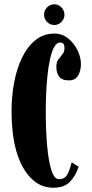

<svg xmlns="http://www.w3.org/2000/svg" viewBox="-20 -868 430 898"><path d="M229.5 10Q142 10 88 -84Q34 -178 34 -349Q34 -418 46.2 -482.8Q58.5 -547.5 83.5 -599Q108.5 -650.5 146.2 -680.8Q184 -711 235 -711Q270.5 -711 298.5 -688.5Q326.5 -666 342.5 -633Q358.5 -600 358.5 -569Q358.5 -537 345.2 -514.5Q332 -492 302.5 -492Q269.5 -492 256.5 -509.8Q243.5 -527.5 243.5 -556.5Q243.5 -577 253 -590Q262.5 -603 272 -614.5Q281.5 -626 281.5 -642Q281.5 -658 276.5 -663.5Q271.5 -669 261.5 -669Q245 -669 233.2 -647.5Q221.5 -626 213.8 -590.5Q206 -555 201.8 -512.5Q197.5 -470 195.8 -427.5Q194 -385 194 -350Q194 -262 200.2 -189.2Q206.5 -116.5 220 -73.2Q233.5 -30 255 -30Q282.5 -30 294.5 -51.2Q306.5 -72.5 315 -109L348 -88Q332.5 -43 306 -16.5Q279.5 10 229.5 10ZM234.5 -751Q214.5 -751 200.2 -765.5Q186 -780 186 -799Q186 -819 200.2 -833.5Q214.5 -848 234.5 -848Q253 -848 267.2 -833.5Q281.5 -819 281.5 -799Q281.5 -780 267.2 -765.5Q253 -751 234.5 -751Z"/></svg>

Font: Imbue 10pt Black
Style: Regular
Weight: 900
Designer: Tyler Finck
Foundry: Etcetera Type Company
Version: Version 1.102; ttfautohint (v1.8.3)